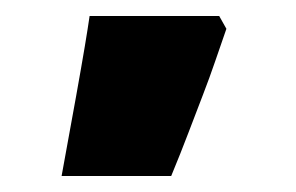

<svg xmlns="http://www.w3.org/2000/svg" viewBox="-20 -834 370 240"><path d="M254 -814 263 -798Q256 -778 249 -757.5Q242 -737 233.5 -715Q225 -693 215.5 -668Q206 -643 194 -614H57Q68 -674 75 -713Q82 -752 86 -776Q90 -800 92 -814Z"/></svg>

Font: Noto Sans Armenian Black
Style: Regular
Weight: 900
Version: Version 2.007